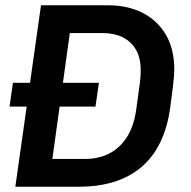

<svg xmlns="http://www.w3.org/2000/svg" viewBox="-20 -706 721 726"><path d="M38 0 135 -686H390Q462 -686 518 -658Q574 -630 606.5 -576Q639 -522 639 -442Q639 -431 638 -418Q637 -405 634 -379.5Q631 -354 624 -302Q614 -226 586.5 -169Q559 -112 515 -74.5Q471 -37 411.5 -18.5Q352 0 279 0ZM178 -105H302Q351 -105 391 -124.5Q431 -144 458.5 -185.5Q486 -227 495 -291Q501 -337 505 -364Q509 -391 510.5 -408.5Q512 -426 512 -440Q512 -488 493.5 -519Q475 -550 443 -565.5Q411 -581 368 -581H244ZM16 -303 29 -393H354L341 -303Z"/></svg>

Font: Chivo Medium Medium
Style: Italic
Weight: 500
Italic angle: -8.05°
Version: Version 2.002